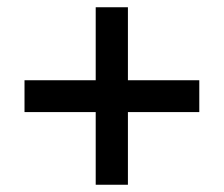

<svg xmlns="http://www.w3.org/2000/svg" viewBox="-20 -615 611 524"><path d="M241.2 -309.1H46.9V-396H241.2V-595.2H329.1V-396H523.9V-309.1H329.1V-110.8H241.2Z"/></svg>

Font: CAA NEO Sans SemiBold
Style: Regular
Weight: 600
Version: Version 1.10